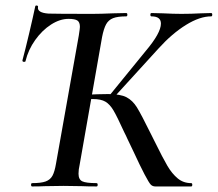

<svg xmlns="http://www.w3.org/2000/svg" viewBox="-20 -672 785 692"><path d="M96 -12Q128 -12 144.5 -18Q161 -24 169 -38.5Q177 -53 182 -83L264 -544Q268 -570 268 -575Q268 -592 259 -598Q250 -604 227 -604Q196 -604 164 -583.5Q132 -563 107 -528Q82 -493 72 -452Q72 -449 67 -449Q60 -449 61 -455Q71 -492 85.5 -553.5Q100 -615 107 -649Q108 -653 113 -652Q118 -651 117 -647Q113 -626 155 -623Q184 -622 314 -622Q342 -622 388 -624L435 -625Q439 -625 439 -619Q439 -613 435 -613Q404 -613 387.5 -606.5Q371 -600 362.5 -584.5Q354 -569 348 -539L267 -78Q263 -61 263 -46Q263 -25 276.5 -18.5Q290 -12 328 -12Q332 -12 332 -6Q332 0 328 0Q295 0 277 -1L209 -2L141 -1Q124 0 96 0Q92 0 92 -6Q92 -12 96 -12ZM461 -126 439 -172Q437 -177 434 -183Q431 -189 428 -195Q402 -252 389 -274Q376 -296 360 -305.5Q344 -315 315 -315Q303 -315 293.5 -314Q284 -313 276 -312L277 -330Q337 -333 370 -333Q414 -333 436 -321.5Q458 -310 473.5 -285Q489 -260 526 -185L537 -163Q567 -102 583.5 -74Q600 -46 620.5 -29Q641 -12 669 -12Q673 -12 673 -6Q673 0 669 0H540Q530 0 523.5 -6.5Q517 -13 501 -43.5Q485 -74 461 -126ZM373 -326 505 -488Q560 -553 560 -587Q560 -613 526 -613Q522 -613 522 -619Q522 -625 526 -625L567 -624Q605 -622 634 -622Q669 -622 705 -624L741 -625Q745 -625 745 -619Q745 -613 741 -613Q700 -613 650 -582Q600 -551 552 -498L387 -317Z"/></svg>

Font: Cormorant Garamond SemiBold
Style: Italic
Weight: 600
Italic angle: -10°
Designer: Christian Thalmann (Catharsis Fonts)
Foundry: Catharsis Fonts
Version: Version 4.000